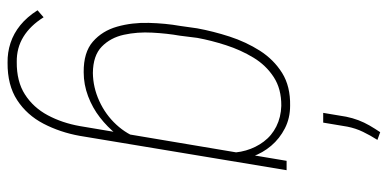

<svg xmlns="http://www.w3.org/2000/svg" viewBox="-280 -537 1030 510"><g transform="rotate(90 235.0 -282.0)"><path d="M407.2 -528.3H432.1L340.8 21.5Q331.5 73.2 308.6 117.4Q285.6 161.6 245.8 187.5Q206.1 213.4 146.5 212.9Q119.6 213.4 94.2 205.1Q68.8 196.8 46.9 179Q24.9 161.1 7.3 133.3L25.9 117.2Q48.3 152.8 77.9 170.9Q107.4 189 144.5 188.5Q196.3 189 231 166.7Q265.6 144.5 286.1 106.2Q306.6 67.9 314.9 21L387.7 -412.1ZM48.8 -245.1 55.2 -290.5Q63 -333 77.1 -376.7Q91.3 -420.4 114.7 -457.3Q138.2 -494.1 173.8 -516.4Q209.5 -538.6 260.7 -537.6Q293.9 -537.6 321 -523.7Q348.1 -509.8 367.2 -487.3Q386.2 -464.8 395.5 -438.2Q404.8 -411.6 403.3 -385.3L363.3 -126.5Q356.4 -101.1 336.9 -76.7Q317.4 -52.2 292 -32.5Q266.6 -12.7 235.6 -1Q204.6 10.7 171.9 10.7Q119.1 11.2 90.6 -13.7Q62 -38.6 50.8 -78.1Q39.6 -117.7 40.8 -162.4Q42 -207 48.8 -245.1ZM80.6 -291 74.7 -244.1Q68.8 -210.9 66.7 -171.4Q64.5 -131.8 72.3 -96.2Q80.1 -60.5 103.8 -37.4Q127.4 -14.2 173.8 -13.7Q212.4 -14.2 248.5 -30.8Q284.7 -47.4 311 -75.9Q337.4 -104.5 349.1 -140.1L385.3 -365.2Q387.2 -394 379.6 -420.2Q372.1 -446.3 356.2 -467.5Q340.3 -488.8 315.9 -501Q291.5 -513.2 261.2 -514.2Q216.3 -514.6 184.8 -494.1Q153.3 -473.6 133.1 -440.2Q112.8 -406.7 100.1 -367.4Q87.4 -328.1 80.6 -291ZM279.8 -625.5 290 -686.5Q293.5 -703.6 299.3 -719Q305.2 -734.4 313.2 -748.3Q321.3 -762.2 331.1 -776.9L351.6 -769.5Q339.8 -751 330.3 -731.4Q320.8 -711.9 316.4 -689.5L305.7 -625.5Z"/></g></svg>

Font: Roboto Condensed Thin
Style: Italic
Weight: 250
Italic angle: -12°
Designer: Christian Robertson
Foundry: Google
Version: Version 3.008; 2023